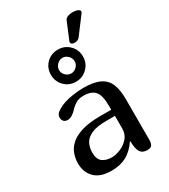

<svg xmlns="http://www.w3.org/2000/svg" viewBox="-220 -1018 985 1121"><g transform="rotate(-30 273.0 -458.0)"><path d="M370 -95Q337 -46 294.5 -23Q252 0 194 0Q118 0 80.5 -37.5Q43 -75 43 -135Q43 -167 54 -198.5Q65 -230 93 -255Q121 -280 170 -295Q219 -310 295 -310H368V-338Q368 -407 344.5 -434.5Q321 -462 268 -462Q237 -462 215.5 -449Q194 -436 180 -420Q165 -404 150 -394.5Q135 -385 119 -385Q101 -385 92.5 -395.5Q84 -406 84 -419Q84 -440 100 -452.5Q116 -465 139 -475Q173 -489 214.5 -495.5Q256 -502 288 -502Q362 -502 402 -481.5Q442 -461 457.5 -421Q473 -381 473 -321V-47Q473 -25 465.5 -12.5Q458 0 434 0Q401 0 387 -22.5Q373 -45 373 -94ZM311 -268Q247 -268 211 -252Q175 -236 161 -209Q147 -182 147 -149Q147 -103 171 -85Q195 -67 234 -67Q259 -67 290.5 -79.5Q322 -92 345.5 -118Q369 -144 369 -184V-268ZM165 -662Q165 -708 196 -739Q227 -770 273 -770Q318 -770 349.5 -739Q381 -708 381 -662Q381 -617 349.5 -585.5Q318 -554 273 -554Q227 -554 196 -585.5Q165 -617 165 -662ZM220 -662Q220 -641 236 -625.5Q252 -610 273 -610Q293 -610 309 -625.5Q325 -641 325 -662Q325 -683 309 -699Q293 -715 273 -715Q252 -715 236 -699Q220 -683 220 -662ZM413 -769Q401 -755 379 -755Q369 -755 362 -759.5Q355 -764 355 -772Q355 -777 357 -780L404 -893Q409 -905 424 -910.5Q439 -916 455 -916Q477 -916 490.5 -910Q504 -904 504 -895Q504 -889 501 -886Z"/></g></svg>

Font: Marmelad
Style: Regular
Weight: 400
Designer: Manvel Shmavonyan
Foundry: Cyreal
Version: Version 1.110; ttfautohint (v1.8.4.7-5d5b)